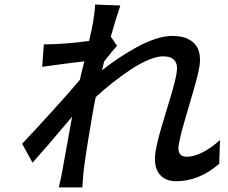

<svg xmlns="http://www.w3.org/2000/svg" viewBox="-20 -783 996 839"><path d="M941.4 -171.2 937.9 -67.1Q849.4 8.9 749.6 8.9Q698.9 8.9 674.4 -25.2Q649.9 -59.3 659.8 -121.1Q667.3 -165.5 687.1 -232.4Q707 -299.4 726.4 -363.3Q745.7 -427.2 751.8 -464.1Q763.8 -536.9 692.8 -536.9Q666.5 -536.9 630.3 -522Q594.1 -507.1 554.5 -481.2Q514.9 -455.3 476 -424.7Q437.1 -394.2 398.4 -359Q391 -326 380.7 -263.8Q378.2 -249.6 372.9 -217.5Q367.5 -185.4 364.9 -168.7Q362.2 -152 358.1 -125.9Q354 -99.8 350.7 -76.2Q347.3 -52.6 344.5 -28.1Q342.3 -6 339.8 35.9H236.9Q248.2 -12.1 250.4 -25.9Q274.5 -160.9 295.1 -273.1Q173.3 -128.6 122.2 -72.1L76.7 -154.8Q130.7 -211.6 207.7 -296.5Q284.8 -381.4 328.8 -433.9Q332 -446 338.4 -473.5Q344.8 -501.1 348.4 -514.9Q290.1 -508.5 164.4 -491.1L171.5 -589.1Q257.5 -589.1 369.3 -604Q382.5 -660.2 386.7 -686.1Q395.2 -737.2 395.6 -763.1L505.7 -758.9Q484 -692.8 464.1 -622.9L491.5 -583.1Q475.5 -566.1 435.4 -514.9Q433.6 -508.2 430.4 -495.2Q427.2 -482.2 425.8 -475.9Q460.6 -503.6 497.2 -528.1Q533.7 -552.6 575.3 -575.6Q616.8 -598.7 658 -612.4Q699.2 -626.1 732.6 -626.1Q779.1 -626.1 808.4 -609Q837.7 -592 847.8 -562.5Q858 -533 851.6 -492.9Q844.8 -453.1 825.5 -387.3Q806.1 -321.4 786.8 -255Q767.4 -188.6 760.7 -148.1Q756.7 -125.4 765.4 -111.7Q774.1 -98 795.5 -98Q826.7 -98 865.1 -117.2Q903.4 -136.4 941.4 -171.2Z"/></svg>

Font: Karasuma Gothic
Style: Medium Italic
Weight: 500
Italic angle: 9.39998°
Designer: Rasmus Andersson / Ryoko Nishizuka
Foundry: Genbu
Version: Version 1.00